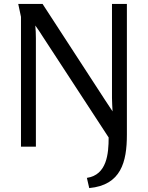

<svg xmlns="http://www.w3.org/2000/svg" viewBox="-20 -748 754 979"><path d="M73 -728 87 -662V0H163V-553C163 -574 162 -597 160 -618C173 -601 186 -580 197 -563L534 -47C534 36 525 144 423 159L435 211C597 196 627 78 627 -61V-728H551V-248C551 -226 553 -202 554 -180C541 -199 527 -220 515 -239L197 -728Z"/></svg>

Font: Rosario
Style: Regular
Weight: 400
Designer: Hector Gatti
Foundry: Omnibus Type
Version: Version 1.100